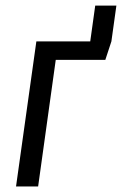

<svg xmlns="http://www.w3.org/2000/svg" viewBox="-20 -676 442 696"><path d="M325.2 -655.8H401.9L383.8 -525.9L361.8 -459H182.1L118.2 0H38.1L111.8 -525.9H307.1Z"/></svg>

Font: Fira Sans Compressed Book
Style: Italic
Weight: 350
Width: 3
Italic angle: -8°
Designer: Carrois Corporate & Edenspiekermann AG
Foundry: Carrois Corporate GbR & Edenspiekermann AG
Version: Version 4.203;PS 004.203;hotconv 1.0.88;makeotf.lib2.5.64775